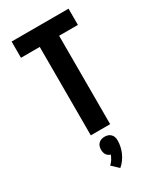

<svg xmlns="http://www.w3.org/2000/svg" viewBox="-243 -821 986 1168"><g transform="rotate(-30 250.0 -236.5)"><path d="M182 0V-621H50V-735H450V-621H318V0ZM238 262 192 218Q205 207 214 192.5Q223 178 229 162Q220 160 212.5 154.5Q205 149 200.5 141.5Q196 134 194 125Q192 116 192 107Q192 95 195.5 84Q199 73 207.5 64.5Q216 56 227 52.5Q238 49 250 49Q262 49 273 52.5Q284 56 292.5 64.5Q301 73 304.5 84Q308 95 308 107Q308 129 303.5 150.5Q299 172 290 192Q281 212 268 230Q255 248 238 262Z"/></g></svg>

Font: Iosevka Term Curly Heavy
Style: Regular
Weight: 900
Designer: Belleve Invis
Foundry: Belleve Invis
Version: Version 32.3.0